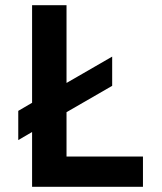

<svg xmlns="http://www.w3.org/2000/svg" viewBox="-20 -716 620 736"><path d="M528 -116V0H103V-210L50 -179V-291L103 -322V-696H235V-398L410 -499V-387L235 -286V-116Z"/></svg>

Font: AmikoBold
Style: Bold
Weight: 700
Designer: Pablo Impallari, Rodrigo Fuenzalida, Andres Torresi
Foundry: Impallari Type
Version: Version 1.000; ttfautohint (v1.3)